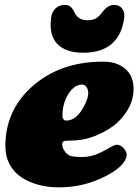

<svg xmlns="http://www.w3.org/2000/svg" viewBox="-20 -768 579 800"><path d="M192.9 -693.8Q195.8 -718.3 211.4 -732.9Q227.1 -747.6 248.5 -747.6Q264.6 -747.6 273.7 -740Q282.7 -732.4 290.5 -715.8Q306.2 -683.6 344.2 -683.6Q365.7 -683.6 379.2 -691.2Q392.6 -698.7 405.3 -715.8Q428.7 -747.6 455.1 -747.6Q476.6 -747.6 488.5 -732.9Q500.5 -718.3 497.6 -693.8Q488.3 -621.6 445.1 -585Q401.9 -548.3 327.6 -548.3Q253.4 -548.3 218.5 -585.2Q183.6 -622.1 192.9 -693.8ZM409.7 -511.2Q471.7 -511.2 506.3 -477.1Q536.6 -447.8 536.6 -397.9Q536.6 -323.7 472.7 -260.7Q441.4 -230 387 -206.1Q332.5 -182.1 271.5 -182.1Q251.5 -182.1 245.4 -179.2Q239.3 -176.3 239.3 -165.5Q239.3 -148.9 254.9 -131.3Q265.6 -119.6 280.5 -116.7Q295.4 -113.8 320.8 -113.8Q350.1 -113.8 376.2 -123Q402.3 -132.3 436 -152.3Q458 -165 467.3 -165Q481.4 -165 495.1 -150.4Q507.8 -136.2 507.8 -123.5Q507.8 -102.1 485.1 -78.9Q462.4 -55.7 421.4 -34.7Q330.6 12.7 225.6 12.7Q180.7 12.7 141.1 2.2Q101.6 -8.3 70.3 -28.6Q39.1 -48.8 20.8 -82.3Q2.4 -115.7 2.4 -158.2Q2.4 -291 89.4 -383.8Q210.9 -511.2 409.7 -511.2ZM256.3 -265.6Q298.8 -265.6 330.6 -326.2Q347.7 -358.4 347.7 -381.3Q347.7 -393.1 341.8 -403.3Q334.5 -415.5 321.8 -415.5Q288.1 -415.5 262.7 -372.6Q240.2 -335.9 240.2 -284.2Q240.2 -276.4 244.6 -271Q249 -265.6 256.3 -265.6Z"/></svg>

Font: Cooper* Black
Style: Italic
Weight: 900
Italic angle: -7°
Designer: Owen Earl
Foundry: indestructible type*
Version: Version 0.001